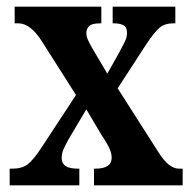

<svg xmlns="http://www.w3.org/2000/svg" viewBox="-20 -556 574 576"><path d="M9 0V-50H17Q46 -50 63 -63Q80 -76 105 -114L208 -271L105 -433Q71 -486 35 -486H24V-536H284V-486H281Q255 -486 247 -477.5Q239 -469 239 -457Q239 -447 243.5 -437Q248 -427 257 -411L302 -335L339 -401Q348 -418 354.5 -431Q361 -444 361 -457Q361 -475 350 -480.5Q339 -486 322 -486H318V-536H506V-486H499Q475 -486 459.5 -473.5Q444 -461 418 -422L333 -291L453 -103Q471 -74 486.5 -62Q502 -50 517 -50H528V0H262V-50H266Q315 -50 315 -83Q315 -94 309.5 -108Q304 -122 284 -152L239 -228L185 -137Q177 -122 171 -109Q165 -96 165 -82Q165 -66 176.5 -58Q188 -50 215 -50H218V0Z"/></svg>

Font: Noto Serif Hebrew ExtraCondensed
Style: Bold
Weight: 700
Width: 2
Designer: Monotype Design Team
Foundry: Monotype Imaging Inc.
Version: Version 2.004; ttfautohint (v1.8.4.7-5d5b)